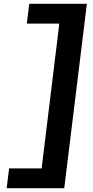

<svg xmlns="http://www.w3.org/2000/svg" viewBox="-20 -791 487 1010"><path d="M15 199 28 95H199L292 -667H121L134 -771H437L318 199Z"/></svg>

Font: Expletus Sans
Style: Bold Italic
Weight: 700
Italic angle: -7°
Version: Version 7.500